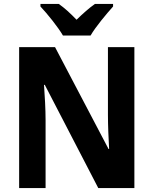

<svg xmlns="http://www.w3.org/2000/svg" viewBox="-20 -953 778 973"><path d="M299 -773H439C465 -818 520 -883 553 -920V-933H461C430 -911 402 -886 368 -853C337 -885 308 -912 278 -933H185V-920C220 -883 274 -816 299 -773ZM661 0V-714H527V-371C527 -321 530 -248 533 -198H530L259 -714H77V0H211V-344C211 -398 207 -468 203 -523H207L478 0Z"/></svg>

Font: Noto Sans Devanagari SemiCondensed
Style: Bold
Weight: 700
Width: 4
Designer: Jelle Bosma - Monotype Design Team
Foundry: Monotype Imaging Inc.
Version: Version 2.004